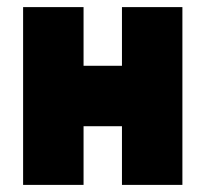

<svg xmlns="http://www.w3.org/2000/svg" viewBox="-20 -520 578 540"><path d="M45 0H215V-165H323V0H493V-500H323V-335H215V-500H45Z"/></svg>

Font: Unageo
Style: Black
Weight: 900
Designer: Richard Sepsi
Foundry: Richard Sepsi
Version: Version 2.000